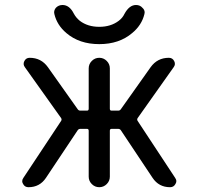

<svg xmlns="http://www.w3.org/2000/svg" viewBox="-20 -782 801 781"><path d="M340.8 -63.5V-250Q340.8 -257.8 334 -257.8H306.6Q299.8 -257.8 295.9 -252L167 -58.6Q141.6 -20.5 95.7 -20.5Q81.1 -20.5 74.2 -33.2Q70.3 -39.1 70.3 -44.9Q70.3 -51.8 75.2 -58.6L228.5 -290Q232.4 -295.9 228.5 -301.8L81.1 -508.8Q72.3 -520.5 79.1 -533.7Q85.9 -546.9 100.6 -546.9Q147.5 -546.9 174.8 -508.8L295.9 -337.9Q299.8 -332 306.6 -332H334Q340.8 -332 340.8 -339.8V-503.9Q340.8 -521.5 353.5 -534.2Q366.2 -546.9 383.8 -546.9Q401.4 -546.9 414.1 -534.2Q426.8 -521.5 426.8 -503.9V-339.8Q426.8 -332 433.6 -332H460.9Q467.8 -332 471.7 -337.9L592.8 -508.8Q620.1 -546.9 667 -546.9Q681.6 -546.9 688.5 -533.7Q695.3 -520.5 686.5 -508.8L540 -301.8Q536.1 -295.9 540 -290L692.4 -58.6Q697.3 -51.8 697.3 -44.9Q697.3 -39.1 693.4 -33.2Q686.5 -20.5 671.9 -20.5Q626 -20.5 600.6 -58.6L471.7 -252Q467.8 -257.8 460.9 -257.8H433.6Q426.8 -257.8 426.8 -250V-63.5Q426.8 -45.9 414.1 -33.2Q401.4 -20.5 383.8 -20.5Q366.2 -20.5 353.5 -33.2Q340.8 -45.9 340.8 -63.5ZM201.2 -724.6Q200.2 -728.5 200.2 -731.4Q200.2 -742.2 208 -751Q218.8 -761.7 234.4 -761.7Q262.7 -761.7 280.3 -726.6Q289.1 -710 304.7 -697.3Q336.9 -672.9 383.8 -672.9Q430.7 -672.9 462.9 -697.3Q478.5 -709 486.3 -725.6Q505.9 -761.7 533.2 -761.7Q549.8 -761.7 559.6 -750Q568.4 -742.2 568.4 -731.4Q568.4 -728.5 567.4 -724.6Q556.6 -679.7 517.6 -647.5Q464.8 -602.5 383.8 -602.5Q302.7 -602.5 250 -647.5Q211.9 -679.7 201.2 -724.6Z"/></svg>

Font: Gen Jyuu Gothic Regular
Style: Regular
Weight: 400
Designer: [Source Han Sans]
Ryoko NISHIZUKA  (kana & ideographs); Paul D. Hunt (Latin, Greek & Cyrillic); Wenlong ZHANG  (bopomofo
Version: Version 1.002.20150607